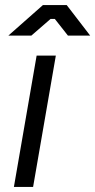

<svg xmlns="http://www.w3.org/2000/svg" viewBox="-20 -740 377 760"><path d="M35 0H111L201 -520H125ZM337 -599 244 -720H150L13 -599H104L180 -665H197L249 -599Z"/></svg>

Font: Fixel Text 20240404
Style: Italic
Weight: 400
Width: 4
Italic angle: -10°
Designer: AlfaBravo + MacPaw
Foundry: Kyrylo Tkachov, Marchela Mozhyna, Serhii Makarenko, Maria Weinstein, Zakhar Kryvoshyya
Version: Version 1.211;Glyphs 3.2 (3225)